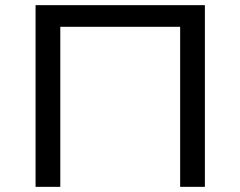

<svg xmlns="http://www.w3.org/2000/svg" viewBox="-20 -725 933 745"><path d="M118 0V-705H775V0H679V-621H214V0Z"/></svg>

Font: Nunito Sans 7pt SemiExpanded
Style: Regular
Weight: 400
Width: 6
Designer: Vernon Adams
Foundry: Vernon Adams
Version: Version 3.101;gftools[0.9.27]